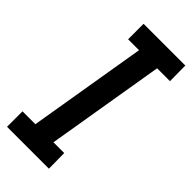

<svg xmlns="http://www.w3.org/2000/svg" viewBox="-235 -784 833 833"><g transform="rotate(45 181.5 -367.5)"><path d="M3 0V-95H82L173 -640H106V-735H362L363 -640H284L193 -95H259L260 0Z"/></g></svg>

Font: Iosevka QP
Style: Bold Italic
Weight: 700
Italic angle: -9°
Designer: Belleve Invis
Foundry: Belleve Invis
Version: Version 20.0.0; ttfautohint (v1.8.4)